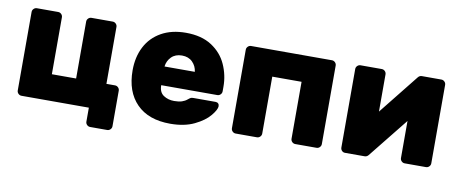

<svg xmlns="http://www.w3.org/2000/svg" viewBox="-59 -772 2690 1123"><g transform="rotate(10 1286.0 -210.0)"><path d="M382 -493Q382 -504 390 -512Q398 -520 409 -520H535Q546 -520 554 -512Q562 -504 562 -493V-155H613Q624 -155 632 -147Q640 -139 640 -128V83Q640 94 632 102Q624 110 613 110H512Q501 110 493 102Q485 94 485 83V0H85Q74 0 66 -8Q58 -16 58 -27V-493Q58 -504 66 -512Q74 -520 85 -520H211Q222 -520 230 -512Q238 -504 238 -493V-155H382Z M699 0ZM969 -125Q997 -125 1015 -131Q1033 -137 1046 -148Q1057 -157 1062 -159.5Q1067 -162 1079 -162H1209Q1219 -162 1225 -156Q1231 -150 1231 -140Q1231 -120 1201 -83.5Q1171 -47 1112 -18.5Q1053 10 969 10Q840 10 769.5 -61.5Q699 -133 699 -260Q699 -339 730.5 -400Q762 -461 823 -495.5Q884 -530 969 -530Q1062 -530 1122.5 -490.5Q1183 -451 1211 -388.5Q1239 -326 1239 -258V-230Q1239 -219 1231 -211Q1223 -203 1212 -203H879Q879 -161 906 -143Q933 -125 969 -125ZM1059 -314Q1055 -348 1031.5 -371.5Q1008 -395 969 -395Q930 -395 906.5 -371.5Q883 -348 879 -314Z M1864 -493V-27Q1864 -16 1856 -8Q1848 0 1837 0H1711Q1700 0 1692 -8Q1684 -16 1684 -27V-365H1510V-27Q1510 -16 1502 -8Q1494 0 1483 0H1357Q1346 0 1338 -8Q1330 -16 1330 -27V-493Q1330 -504 1338 -512Q1346 -520 1357 -520H1837Q1848 -520 1856 -512Q1864 -504 1864 -493Z M2334 -27V-247L2145 -11Q2136 0 2122 0H2006Q1995 0 1987.5 -8Q1980 -16 1980 -27V-493Q1980 -504 1988 -512Q1996 -520 2007 -520H2133Q2144 -520 2152 -512Q2160 -504 2160 -493V-272L2349 -509Q2358 -520 2371 -520H2487Q2498 -520 2506 -512Q2514 -504 2514 -493V-27Q2514 -16 2506 -8Q2498 0 2487 0H2361Q2350 0 2342 -8Q2334 -16 2334 -27Z"/></g></svg>

Font: Hezaedrus
Style: Bold
Weight: 700
Designer: Hubert & Fischer
Foundry: Hubert & Fischer
Version: Version 1.10;September 3, 2019;FontCreator 11.5.0.2425 64-bi